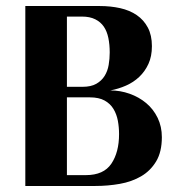

<svg xmlns="http://www.w3.org/2000/svg" viewBox="-20 -617 582 637"><path d="M64 0V-597H311Q347 -597 378.5 -590Q410 -583 433.5 -567Q457 -551 470.5 -525.5Q484 -500 484 -464Q484 -430 472.5 -405Q461 -380 442 -362Q423 -344 398 -333Q373 -322 346 -317Q379 -317 410 -306Q441 -295 465 -275Q489 -255 503 -226Q517 -197 517 -162Q517 -113 498 -81.5Q479 -50 448 -32Q417 -14 377.5 -7Q338 0 296 0ZM202 -294V-36H265Q324 -36 349.5 -74Q375 -112 375 -172Q375 -195 371 -216.5Q367 -238 356.5 -255.5Q346 -273 327 -283.5Q308 -294 278 -294ZM254 -329Q282 -329 299.5 -339Q317 -349 327 -365Q337 -381 340.5 -401.5Q344 -422 344 -443Q344 -469 339.5 -491Q335 -513 324.5 -528.5Q314 -544 296 -553Q278 -562 252 -562H202V-329Z"/></svg>

Font: Gamine
Style: Bold
Weight: 700
Designer: Tapiwanashe Sebastian Garikayi
Version: Version 1.000